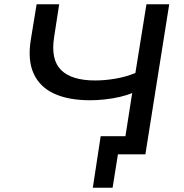

<svg xmlns="http://www.w3.org/2000/svg" viewBox="-20 -725 863 902"><path d="M509 157H416L453 -85H618L604 0H534ZM556 0 601 -288Q578 -278 544 -270Q510 -262 473 -258Q436 -254 404 -254Q302 -254 234.5 -285Q167 -316 138 -379.5Q109 -443 125 -540L152 -705H258L234 -549Q218 -444 267.5 -395.5Q317 -347 427 -347Q473 -347 522.5 -355.5Q572 -364 616 -382L668 -705H775L663 0Z"/></svg>

Font: Nunito Sans 7pt SemiExpanded Medium
Style: Italic
Weight: 500
Width: 6
Italic angle: -9°
Designer: Vernon Adams
Foundry: Vernon Adams
Version: Version 3.101;gftools[0.9.27]